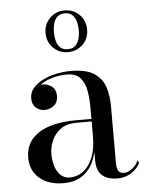

<svg xmlns="http://www.w3.org/2000/svg" viewBox="-53 -773 629 826"><g transform="rotate(-5 261.5 -360.0)"><path d="M420.5 10Q397 10 376.8 2.5Q356.5 -5 344 -23.8Q331.5 -42.5 331.5 -76.5V-304.5Q331.5 -340.5 325.8 -375Q320 -409.5 301 -432Q282 -454.5 242 -454.5Q217 -454.5 191.5 -448.8Q166 -443 144.5 -431.8Q123 -420.5 109.8 -404Q96.5 -387.5 96.5 -366H82Q82 -391.5 98.8 -406.2Q115.5 -421 135.5 -421Q157 -421 174.8 -407.2Q192.5 -393.5 192.5 -368Q192.5 -338 174.2 -324.5Q156 -311 135.5 -311Q112.5 -311 96.8 -325Q81 -339 81 -366Q81 -389.5 96 -408.2Q111 -427 136.5 -440.2Q162 -453.5 194.2 -460.8Q226.5 -468 260.5 -468Q329.5 -468 363.5 -444Q397.5 -420 408.8 -382.5Q420 -345 420 -304.5V-53Q420 -36 426.2 -23.8Q432.5 -11.5 452.5 -11.5Q467.5 -11.5 485.5 -24.8Q503.5 -38 513.5 -59.5L519.5 -48.5Q506.5 -23.5 480.8 -6.8Q455 10 420.5 10ZM188.5 10Q123.5 10 84.8 -23.2Q46 -56.5 46 -113.5Q46 -180.5 103 -217.8Q160 -255 266.5 -255H378V-244H266.5Q222.5 -244 196.2 -224.2Q170 -204.5 158.2 -175.8Q146.5 -147 146.5 -119.5Q146.5 -94.5 153.5 -69.5Q160.5 -44.5 176.5 -28.2Q192.5 -12 218.5 -12Q247.5 -12 273.2 -30Q299 -48 315.2 -85.8Q331.5 -123.5 331.5 -182H339Q339 -125 322.5 -81.8Q306 -38.5 272.8 -14.2Q239.5 10 188.5 10ZM256.5 -550Q218.5 -550 192.8 -575.8Q167 -601.5 167 -639.5Q167 -678 192.8 -704Q218.5 -730 256.5 -730Q295 -730 320.8 -704Q346.5 -678 346.5 -639.5Q346.5 -601.5 320.8 -575.8Q295 -550 256.5 -550ZM256.5 -562.5Q277 -562.5 288.8 -573.5Q300.5 -584.5 305.5 -602.2Q310.5 -620 310.5 -639.5Q310.5 -660 305.5 -677.8Q300.5 -695.5 288.8 -706.5Q277 -717.5 256.5 -717.5Q236 -717.5 224.2 -706.5Q212.5 -695.5 207.8 -677.8Q203 -660 203 -639.5Q203 -620 207.8 -602.2Q212.5 -584.5 224.2 -573.5Q236 -562.5 256.5 -562.5Z"/></g></svg>

Font: Bodoni Moda 18pt
Style: Regular
Weight: 400
Designer: Owen Earl
Foundry: indestructible type
Version: Version 2.005